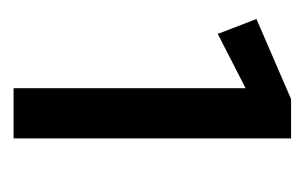

<svg xmlns="http://www.w3.org/2000/svg" viewBox="-103 -605 449 283"><g transform="rotate(90 121.5 -463.5)"><path d="M184 -259H110V-601L30 -560L8 -617L126 -668H184Z"/></g></svg>

Font: Rambla
Style: Regular
Weight: 400
Designer: Martin Sommaruga
Foundry: Martin Sommaruga
Version: Version 1.001